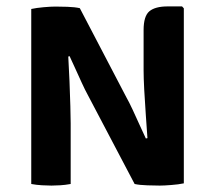

<svg xmlns="http://www.w3.org/2000/svg" viewBox="-20 -574 671 599"><path d="M253 -279.5Q246 -292 235.2 -315.5Q224.5 -339 213.8 -362.5Q203 -386 197 -399L193 -397.5Q195 -362.5 196.8 -320.8Q198.5 -279 199.5 -243Q200.5 -207 200.5 -189.5V0Q184 3 168.5 4Q153 5 140.5 5Q128 5 110.8 4Q93.5 3 77.5 0V-546Q93.5 -549.5 116.2 -551.5Q139 -553.5 153 -553.5Q167 -553.5 190.2 -552.8Q213.5 -552 229 -548.5L375 -269Q382 -257 393.8 -231.8Q405.5 -206.5 417 -181Q428.5 -155.5 435 -142L440 -143Q438 -173 435 -213.8Q432 -254.5 430 -293Q428 -331.5 428 -354.5V-480Q428 -524 446.2 -539Q464.5 -554 503 -554H548L553.5 -548V-2Q537 1.5 514.2 3.2Q491.5 5 478.5 5Q464.5 5 440 4.2Q415.5 3.5 400 0Z"/></svg>

Font: Signika SC SemiBold
Style: Regular
Weight: 600
Designer: Anna Giedryś
Foundry: Anna Giedryś
Version: Version 2.000; ttfautohint (v1.8.3) -l 8 -r 50 -G 200 -x 9 -